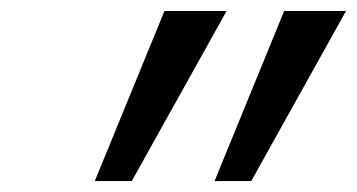

<svg xmlns="http://www.w3.org/2000/svg" viewBox="-20 -833 651 350"><path d="M393.1 -813 220.2 -502.9H152.8L279.8 -813ZM610.8 -813 438 -502.9H371.1L498 -813Z"/></svg>

Font: Arimo
Style: Italic
Weight: 400
Italic angle: -12°
Designer: Steve Matteson
Foundry: Monotype Imaging Inc.
Version: Version 1.33